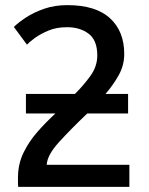

<svg xmlns="http://www.w3.org/2000/svg" viewBox="-20 -728 581 748"><path d="M51 0Q50 -6 50 -16Q50 -26 50 -35Q50 -89 71.5 -133Q93 -177 126 -214.5Q159 -252 196 -286H81V-362H272Q307 -397 333 -433.5Q359 -470 359 -512Q359 -571 325.5 -596.5Q292 -622 241 -622Q200 -622 169 -609Q138 -596 116.5 -580.5Q95 -565 85 -554L34 -623Q51 -640 81.5 -660Q112 -680 152.5 -694Q193 -708 242 -708Q353 -708 408.5 -657Q464 -606 464 -518Q464 -474 443 -436Q422 -398 391 -362H479V-286H320Q256 -225 210 -174.5Q164 -124 162 -86H484V0Z"/></svg>

Font: Ubuntu Sans Medium
Style: Regular
Weight: 500
Designer: Dalton Maag Ltd
Foundry: Dalton Maag Ltd
Version: Version 1.006; ttfautohint (v1.8.4.7-5d5b)